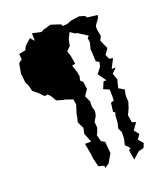

<svg xmlns="http://www.w3.org/2000/svg" viewBox="-161 -826 954 1117"><g transform="rotate(-20 316.0 -268.0)"><path d="M412 -623 473 -584 462 -572 466 -547 455 -502 457 -492 460 -430 479 -419 473 -392 445 -355 481 -305H463L445 -263L481 -247V-180L461 -173L454 -119L466 -111L460 -96L457 -49L449 -17L462 9L461 49L452 86L478 114L465 122L475 184L517 147L549 139L560 112L534 83L554 54L530 24L560 -17L536 -25L529 -71L546 -107L558 -145L556 -179L557 -192L563 -218L529 -238L542 -288L528 -328L557 -356H532L561 -413L538 -417L526 -445L550 -479L526 -534L538 -558L530 -604L531 -623L559 -663L563 -679L499 -687L492 -699L458 -709L409 -702L379 -691L351 -688L344 -701L285 -720L236 -706L222 -698L167 -710L168 -663L146 -688L108 -653L97 -630L56 -622L59 -588L38 -572L27 -512L33 -454L44 -433L54 -394L83 -371L112 -341L131 -344L145 -330L166 -295L209 -282L213 -283L262 -266L267 -232L251 -182L248 -163L240 -132L260 -91L261 -94L253 -56L275 0H237L244 38L250 73L252 94L265 149L299 158L301 172L327 154L358 101L357 91L351 29L329 16L319 -24L326 -37L336 -64L333 -100L352 -133L357 -158L348 -194L350 -221L332 -260L357 -296L351 -342L336 -356L342 -380L337 -409L322 -453L343 -458L334 -510L324 -541L349 -566L355 -601L375 -642L405 -622Z"/></g></svg>

Font: チョークS
Style: Regular
Weight: 400
Designer: [Stick] Fontworks Inc.
Foundry: [Stick] Fontworks Inc.
Version: Version 1.200;FEAKit 1.0